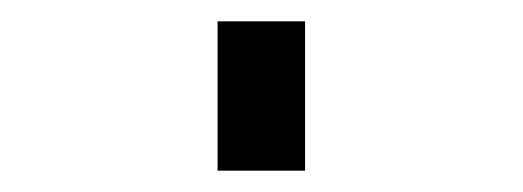

<svg xmlns="http://www.w3.org/2000/svg" viewBox="-20 60 490 180"><path d="M184 220V80H266V220Z"/></svg>

Font: Zed Sans Extended
Style: Regular
Weight: 400
Width: 7
Designer: Belleve Invis
Foundry: Belleve Invis
Version: Version 1.0.0; ttfautohint (v1.8.4)